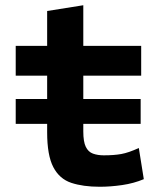

<svg xmlns="http://www.w3.org/2000/svg" viewBox="-20 -701 600 733"><path d="M361 12Q297 12 252 -3Q207 -18 183.5 -63Q160 -108 160 -196V-228H40V-323H160V-412H40V-526H160V-659L298 -681V-526H519V-412H298V-323H517V-228H298V-199Q298 -160 307.5 -140.5Q317 -121 335 -114.5Q353 -108 376 -108Q415 -108 443 -113Q471 -118 510 -136L529 -17Q491 -1 446.5 5.5Q402 12 361 12Z"/></svg>

Font: Ubuntu Sans Mono
Style: Regular
Weight: 400
Monospace: yes
Designer: Dalton Maag Ltd
Foundry: Dalton Maag Ltd
Version: Version 1.006